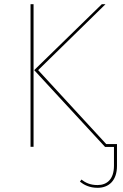

<svg xmlns="http://www.w3.org/2000/svg" viewBox="-20 -701 588 916"><path d="M125.7 -0.6H140.1V-680.9H125.7ZM486.8 -13.6 162 -366.4 483.3 -680.9H465.7L143.1 -366.4L481.3 0H523.7V89.7C523.7 154.1 490.3 181.9 445.6 181.9C409.4 181.9 387.4 170.3 368.4 155.6L361.4 165.7C380.3 180.7 406.3 195 445.6 195C499.8 195 538.1 159.9 538.1 90.6V-13.6Z"/></svg>

Font: Fira Sans Hair
Style: Regular
Weight: 100
Designer: bBox Type GmbH & Carrois Corporate GbR & Edenspiekermann AG
Foundry: bBox Type GmbH & Carrois Corporate GbR & Edenspiekermann AG
Version: Version 4.300;PS 004.300;hotconv 1.0.88;makeotf.lib2.5.64775